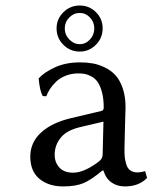

<svg xmlns="http://www.w3.org/2000/svg" viewBox="-20 -666 553 696"><path d="M355 -225.1 270 -205.1Q221.7 -193.8 200 -166.7Q178.2 -139.6 178.2 -105Q178.2 -77.1 195.3 -58.6Q212.4 -40 245.1 -40Q284.7 -40 337.9 -80.1Q352.1 -90.8 352.1 -106ZM355 -47.9H351.1Q310.5 -13.7 282.2 -2Q253.9 9.8 209 9.8Q156.2 9.8 123 -17.6Q89.8 -44.9 89.8 -98.1Q89.8 -150.4 129.4 -186Q168.9 -221.7 237.8 -237.8L349.1 -264.2Q356 -266.6 356 -275.9Q356 -308.1 349.6 -331.8Q343.3 -355.5 334.2 -368.4Q325.2 -381.3 311.8 -388.7Q298.3 -396 287.8 -397.9Q277.3 -399.9 264.2 -399.9Q239.3 -399.9 218.3 -391.6Q197.3 -383.3 183.6 -370.1Q169.9 -356.9 161.4 -343.8Q152.8 -330.6 147.9 -316.9L134.8 -317.9Q124 -336.9 120.1 -381.8Q140.6 -404.3 179.7 -422.1Q218.8 -439.9 270 -439.9Q294.9 -439.9 316.7 -436Q338.4 -432.1 360.8 -421.1Q383.3 -410.2 399.2 -392.6Q415 -375 425 -345.5Q435.1 -315.9 435.1 -276.9Q435.1 -273.4 433.1 -208Q431.2 -142.6 431.2 -126Q431.2 -108.9 432.1 -97.9Q433.1 -86.9 437.3 -71.8Q441.4 -56.6 451.7 -48.8Q461.9 -41 478 -41Q491.7 -41 505.9 -45.9L513.2 -21Q483.4 9.8 433.1 9.8Q404.3 9.8 383.8 -4.9Q363.3 -19.5 355 -47.9ZM185.1 -563Q185.1 -597.2 209.7 -621.6Q234.4 -646 269 -646Q303.7 -646 327.9 -621.8Q352.1 -597.7 352.1 -563Q352.1 -528.3 327.6 -503.7Q303.2 -479 269 -479Q234.4 -479 209.7 -503.7Q185.1 -528.3 185.1 -563ZM269 -619.1Q247.1 -619.1 231 -602.5Q214.8 -585.9 214.8 -563Q214.8 -540 231.2 -522.9Q247.6 -505.9 269 -505.9Q290.5 -505.9 306.2 -522.9Q321.8 -540 321.8 -563Q321.8 -585.9 306.2 -602.5Q290.5 -619.1 269 -619.1Z"/></svg>

Font: Linear Smooth
Style: Regular
Weight: 400
Designer: Philipp H. Poll, Flanker
Foundry: Philipp H. Poll, reworked by Flanker
Version: Version 1.061 | FøM Fix